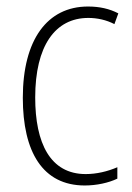

<svg xmlns="http://www.w3.org/2000/svg" viewBox="-20 -559 406 589"><path d="M240 10C276 10 313 2 340 -11V-46C310 -33 276 -25 243 -25C134 -25 88 -120 88 -260C88 -418 149 -504 251 -504C278 -504 306 -498 331 -485L343 -518C316 -532 286 -539 250 -539C125 -539 50 -437 50 -259C50 -93 111 10 240 10Z"/></svg>

Font: Noto Sans Myanmar UI Condensed ExtraLight
Style: Regular
Weight: 200
Width: 3
Designer: Monotype Design Team
Foundry: Monotype Imaging Inc.
Version: Version 2.103